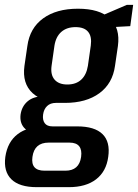

<svg xmlns="http://www.w3.org/2000/svg" viewBox="-45 -585 570 793"><path d="M223 -160Q134 -160 90 -200Q46 -240 56 -313L68 -395Q78 -469 133 -509Q188 -549 277 -549Q366 -549 409 -509Q452 -469 442 -395L430 -313Q420 -240 365.5 -200Q311 -160 223 -160ZM107 188Q35 188 2 155.5Q-31 123 -23 63Q-14 1 28 -31Q70 -63 142 -63H274Q346 -63 378.5 -31Q411 1 402 63Q394 123 352 155.5Q310 188 239 188ZM225 120Q282 120 290 63Q294 34 282 19Q270 4 242 4H156Q97 4 89 63Q81 120 139 120ZM111 -37Q72 -37 54 -58Q36 -79 40 -112Q45 -146 69 -166.5Q93 -187 133 -187H226L223 -160H186Q163 -160 149.5 -147Q136 -134 133 -112Q130 -90 139.5 -76.5Q149 -63 172 -63H209L205 -37ZM233 -236Q269 -236 290.5 -256Q312 -276 318 -313L330 -397Q335 -434 319 -453.5Q303 -473 267 -473Q231 -473 208.5 -453.5Q186 -434 180 -397L168 -313Q163 -276 180.5 -256Q198 -236 233 -236ZM351 -510 479 -565H505L493 -477L345 -469Z"/></svg>

Font: Pathway Extreme Condensed SemiBold
Style: Italic
Weight: 600
Width: 3
Italic angle: -8°
Version: Version 1.001;gftools[0.9.26]